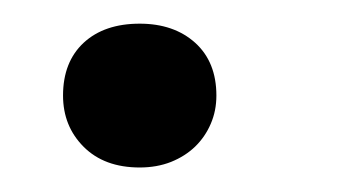

<svg xmlns="http://www.w3.org/2000/svg" viewBox="-20 -127 290 159"><path d="M32.2 -47.9Q32.2 -75.7 49.3 -91.6Q66.4 -107.4 95.7 -107.4Q124 -107.4 141.6 -91.6Q159.2 -75.7 159.2 -47.9Q159.2 -35.2 154.5 -24.4Q149.9 -13.7 141.6 -5.6Q133.3 2.4 121.6 7.1Q109.9 11.7 95.7 11.7Q66.4 11.7 49.3 -5.4Q32.2 -22.5 32.2 -47.9Z"/></svg>

Font: PT Astra Sans
Style: Italic
Weight: 400
Italic angle: -16°
Designer: A.Korolkova, I. Chaeva
Foundry: ParaType Ltd
Version: Version 1.001; ttfautohint (v1.6)